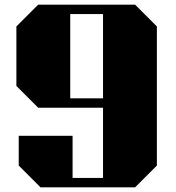

<svg xmlns="http://www.w3.org/2000/svg" viewBox="-20 -800 750 820"><path d="M650 -687V-93L557 0H153L60 -93V-220H290V-40H420V-340H143L50 -433V-687L143 -780H557ZM420 -380V-740H280V-380Z"/></svg>

Font: Kumar One
Style: Regular
Weight: 400
Designer: Parimal Parmar
Foundry: Indian Type Foundry
Version: Version 1.001;PS 1.001;hotconv 1.0.88;makeotf.lib2.5.647800